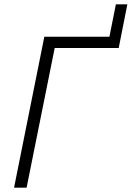

<svg xmlns="http://www.w3.org/2000/svg" viewBox="-20 -868 609 888"><path d="M45 0 185 -698H486L516 -848H569L529 -646H233L103 0Z"/></svg>

Font: IBM Plex Sans Light
Style: Italic
Weight: 300
Italic angle: -11.31°
Designer: Mike Abbink, Paul van der Laan, Pieter van Rosmalen
Foundry: Bold Monday
Version: Version 3.0